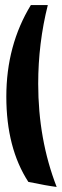

<svg xmlns="http://www.w3.org/2000/svg" viewBox="-20 -625 244 759"><path d="M131 -294Q131 -74 204 114Q164 109 92 94Q5 -40 5 -243Q5 -446 102 -605H169Q131 -454 131 -294Z"/></svg>

Font: Ruslan Display
Style: Regular
Weight: 400
Designer: Denis Masharov, Vladimir Rabdu
Foundry: Denis Masharov, Vladimir Rabdu
Version: Version 1.000; ttfautohint (v1.4.1)